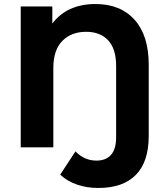

<svg xmlns="http://www.w3.org/2000/svg" viewBox="-20 -732 836 954"><path d="M719 -410V-57Q719 72 655 137Q591 202 468 202Q412 202 363.5 185.5Q315 169 279 136L355 20Q399 66 459 66Q507 66 532 37Q557 8 557 -50V-405Q557 -489 517.5 -531.5Q478 -574 408 -574Q334 -574 289.5 -528.5Q245 -483 245 -394V0H83V-700H240V-615Q276 -663 330 -687.5Q384 -712 454 -712Q579 -712 649 -633.5Q719 -555 719 -410Z"/></svg>

Font: Montserrat Alternates
Style: Bold
Weight: 700
Designer: Julieta Ulanovsky
Foundry: Julieta Ulanovsky
Version: Version 7.200